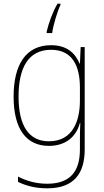

<svg xmlns="http://www.w3.org/2000/svg" viewBox="-20 -784 564 1045"><path d="M309 -757V-764H293C266 -718 246 -661 234 -612V-604H264C269 -646 293 -724 309 -757ZM258 -538C120 -538 54 -431 54 -258C54 -79 125 10 246 10C335 10 394 -37 415 -115H417C415 -75 415 -51 415 -15V29C415 148 363 216 237 216C173 216 121 199 78 177V206C120 226 170 241 237 241C383 241 441 160 441 29V-528H419L415 -438H413C390 -493 346 -538 258 -538ZM258 -513C376 -513 415 -422 415 -307V-237C415 -132 380 -15 246 -15C139 -15 81 -97 81 -258C81 -415 134 -513 258 -513Z"/></svg>

Font: Noto Sans Ethiopic SemiCondensed Thin
Style: Regular
Weight: 100
Width: 4
Designer: Monotype Design Team
Foundry: Monotype Imaging Inc.
Version: Version 2.102